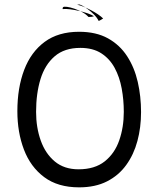

<svg xmlns="http://www.w3.org/2000/svg" viewBox="-20 -800 717 846"><path d="M328.5 25.5Q235 25.5 174.8 -19.5Q114.5 -64.5 85.5 -140.8Q56.5 -217 56.5 -310Q56.5 -413 86.5 -492Q116.5 -571 176.8 -615.5Q237 -660 328.5 -660Q403.5 -660 455.8 -631Q508 -602 540.2 -552.2Q572.5 -502.5 587 -439Q601.5 -375.5 601.5 -306Q601.5 -238.5 585.5 -178.8Q569.5 -119 536.2 -73Q503 -27 451.5 -0.8Q400 25.5 328.5 25.5ZM326 -54Q397.5 -54 441.5 -89Q485.5 -124 505.5 -181.8Q525.5 -239.5 525.5 -307Q525.5 -360 516.2 -410.2Q507 -460.5 485.2 -500.8Q463.5 -541 426.5 -565Q389.5 -589 334 -589Q264 -589 221 -552Q178 -515 158.5 -451.5Q139 -388 139 -307Q139 -238.5 159.5 -180.8Q180 -123 221.5 -88.5Q263 -54 326 -54ZM434.5 -718.5Q426 -727 411.8 -736.8Q397.5 -746.5 380.8 -755.2Q364 -764 348 -770.5Q332 -777 320.5 -779Q322.5 -780 323 -779.8Q323.5 -779.5 324.2 -779.5Q325 -779.5 326.5 -780Q330 -781.5 341 -776Q352 -770.5 366.2 -760Q380.5 -749.5 394 -736Q407.5 -722.5 415 -707.5Q415.5 -708 417.8 -709Q420 -710 424.2 -712.2Q428.5 -714.5 434.5 -718.5ZM394 -728.5Q384 -735 366.8 -741Q349.5 -747 329 -751.8Q308.5 -756.5 289.2 -759Q270 -761.5 256 -760Q256 -760 256 -761.5Q256 -763 256.2 -765Q256.5 -767 258 -768.5Q262 -771.5 275.5 -769.8Q289 -768 307 -762Q325 -756 342.2 -746.5Q359.5 -737 369.5 -725.5Q371 -726 377 -725.5Q383 -725 394 -728.5Z"/></svg>

Font: Grandstander Thin Light
Style: Regular
Weight: 300
Version: Version 1.200